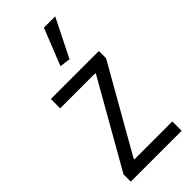

<svg xmlns="http://www.w3.org/2000/svg" viewBox="-253 -851 902 902"><g transform="rotate(-45 198.0 -400.0)"><path d="M179 -617 252 -800H327L232 -610ZM29 -48 271 -473V-478H38V-540H357V-492L115 -67V-62H367V0H29Z"/></g></svg>

Font: Encode Sans Compressed
Style: Regular
Weight: 400
Designer: Pablo Impallari, Andres Torresi
Foundry: Pablo Impallari, Andres Torresi
Version: Version 1.000; ttfautohint (v1.00) -l 8 -r 50 -G 200 -x 14 -